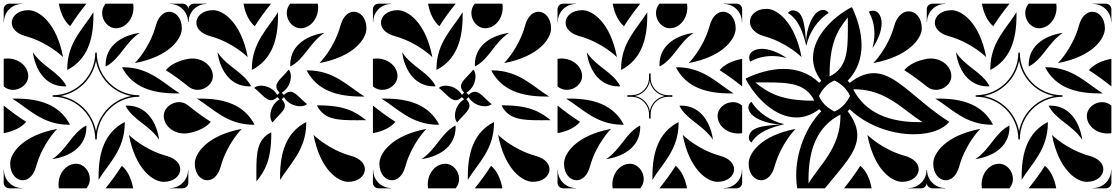

<svg xmlns="http://www.w3.org/2000/svg" viewBox="-20 -1020 6040 1040"><path d="M263 -158C342 -169 448 -215 448 -332L447 -340C369 -299.2 344 -212 263 -158ZM297 -21.5C297 -14.5 297.5 -7.3 298.7 0H448.2C461.2 -15.4 466.8 -33.1 466.8 -50.5C466.8 -92.7 433.8 -133 392 -133C340 -133 297 -82.6 297 -21.5ZM514 -46C566 -132 655.5 -208.3 655.8 -352.9L655.3 -358.8C546.7 -302.6 514 -194 514 -65ZM551.8 0H701.3C691.8 -52.2 671.3 -95.5 640 -122C611.3 -76.7 581.1 -36.6 551.8 0ZM552 -668 553 -660C631 -700.8 656 -788 737 -842C658 -831 552 -785 552 -668ZM533.2 -949.5C533.2 -907.3 566.2 -867 608 -867C660 -867 703 -917.4 703 -978.5C703 -985.6 702.5 -992.7 701.3 -1000H551.8C538.8 -984.7 533.2 -966.9 533.2 -949.5ZM344.2 -647.1 344.7 -641.2C453.3 -697.4 486 -806 486 -935V-954C434 -868 344.5 -791.7 344.2 -647.1ZM298.7 -1000C308.2 -947.8 328.7 -904.5 360 -878C388.6 -923.3 418.9 -963.4 448.2 -1000ZM660 -447C700.8 -369 788 -344 842 -263C831 -342 785 -448 668 -448ZM867 -392C867 -340 917.4 -297 978.5 -297C985.6 -297 992.7 -297.5 1000 -298.7V-448.2C984.7 -461.2 966.9 -466.8 949.5 -466.8C907.3 -466.8 867 -433.8 867 -392ZM641.2 -655.3C697.4 -546.7 806 -514 935 -514H954C868 -566 791.7 -655.5 647.1 -655.8ZM878 -640C923.3 -611.3 963.4 -581.1 1000 -551.8V-701.3C947.8 -691.8 904.5 -671.3 878 -640ZM158 -737C169 -658 215 -552 332 -552L340 -553C299.2 -631 212 -656 158 -737ZM0 -551.8C15.4 -538.8 33.1 -533.2 50.5 -533.2C92.7 -533.2 133 -566.2 133 -608C133 -660 82.6 -703.1 21.5 -703.1C14.4 -703.1 7.3 -702.5 0 -701.3ZM46 -486C132 -434 208.3 -344.5 352.9 -344.2L358.8 -344.7C302.6 -453.3 194 -486 65 -486ZM0 -298.7C52.2 -308.2 95.5 -328.7 122 -360C76.7 -388.7 36.6 -418.9 0 -448.2ZM678.2 -289.5C714.2 -99.5 811.6 -35.1 866.2 -35.1C922.5 -35.1 956.4 -68.1 956.4 -103C956.4 -131.5 933.8 -161.3 882.2 -175.5C756.5 -210.2 678.2 -289.5 678.2 -289.5ZM901.2 0H970C986.6 0 1000 -13.4 1000 -30V-98.8H998.5C998.5 -45.1 954.9 -1.5 901.2 -1.5ZM710.5 -678.3C900.5 -714.3 964.9 -811.6 964.9 -866.2C964.9 -922.5 931.9 -956.4 897 -956.4C868.5 -956.4 838.7 -933.8 824.5 -882.3C789.8 -756.6 710.5 -678.3 710.5 -678.3ZM901.2 -998.5C954.9 -998.5 998.5 -954.9 998.5 -901.3H1000V-970C1000 -986.6 986.6 -1000 970 -1000H901.2ZM43.6 -897C43.6 -868.5 66.2 -838.7 117.8 -824.5C243.4 -789.8 321.8 -710.5 321.8 -710.5C285.8 -900.5 188.4 -964.9 133.8 -964.9C77.5 -964.9 43.6 -931.9 43.6 -897ZM0 -901.3H1.5C1.5 -954.9 45.1 -998.5 98.8 -998.5V-1000H30C13.4 -1000 0 -986.6 0 -970ZM35.1 -133.8C35.1 -77.5 68.1 -43.6 103 -43.6C131.5 -43.6 161.3 -66.3 175.5 -117.8C210.2 -243.5 289.5 -321.8 289.5 -321.8C99.5 -285.8 35.1 -188.4 35.1 -133.8ZM0 -30C0 -13.4 13.4 0 30 0H98.8V-1.5C45.1 -1.5 1.5 -45.1 1.5 -98.8H0ZM265 -496C393 -496 496 -393 496 -265H504C504 -393 607 -496 735 -496V-504C607 -504 504 -607 504 -735H496C496 -607.5 392.5 -504 265 -504ZM308.8 -500C405.6 -518 482 -594.4 500 -691.2C517.9 -594.3 594.3 -517.9 691.2 -500C594.3 -482.1 517.9 -405.7 500 -308.8C482.1 -405.7 405.7 -482.1 308.8 -500Z M1035.1 -133.8C1035.1 -77.5 1068.1 -43.6 1103 -43.6C1131.5 -43.6 1161.3 -66.3 1175.5 -117.8C1210.2 -243.5 1289.5 -321.8 1289.5 -321.8C1099.5 -285.8 1035.1 -188.4 1035.1 -133.8ZM1710.5 -678.3C1900.5 -714.3 1964.9 -811.6 1964.9 -866.2C1964.9 -922.5 1931.9 -956.4 1897 -956.4C1868.5 -956.4 1838.7 -933.8 1824.5 -882.3C1789.8 -756.6 1710.5 -678.3 1710.5 -678.3ZM1357 -543.6C1395.6 -514.2 1419.5 -477.1 1448.1 -477.1C1458.5 -477.1 1469.5 -482 1482 -494L1494 -482C1459.4 -461.7 1444.4 -424.1 1444.4 -394.2C1444.4 -378.4 1448.6 -364.8 1456.3 -357C1486.4 -395.5 1523.1 -419.4 1523.1 -447.8C1523.1 -458.3 1518.1 -469.4 1506 -482L1518 -494C1538.3 -459.4 1575.9 -444.4 1605.8 -444.4C1621.6 -444.4 1635.2 -448.6 1643 -456.3C1604.6 -486.4 1580.6 -523.1 1552.2 -523.1C1541.7 -523.1 1530.7 -518.1 1518 -506L1506 -518C1540.6 -538.3 1555.6 -575.9 1555.6 -605.8C1555.6 -621.6 1551.4 -635.2 1543.7 -643C1513.6 -604.6 1476.9 -580.6 1476.9 -552.2C1476.9 -541.7 1481.9 -530.7 1494 -518L1482 -506C1461.7 -540.6 1424.1 -556 1394.3 -556C1378.4 -556 1364.8 -551.7 1357 -543.6ZM1043.6 -897C1043.6 -868.5 1066.3 -838.7 1117.8 -824.5C1243.5 -789.8 1321.8 -710.5 1321.8 -710.5C1285.8 -900.5 1188.4 -964.9 1133.8 -964.9C1077.5 -964.9 1043.6 -931.9 1043.6 -897ZM1000 -901.3H1001.5C1001.5 -954.9 1045.1 -998.5 1098.8 -998.5V-1000H1030C1013.4 -1000 1000 -986.6 1000 -970ZM1158 -737C1169 -658 1215 -552 1332 -552L1340 -553C1299.2 -631 1212 -656 1158 -737ZM1000 -551.8C1015.4 -538.8 1033.1 -533.2 1050.5 -533.2C1092.7 -533.2 1133 -566.2 1133 -608C1133 -660 1082.6 -703.1 1021.5 -703.1C1014.5 -703.1 1007.3 -702.5 1000 -701.3ZM1046 -486C1132 -434 1208.3 -344.5 1352.9 -344.2L1358.8 -344.7C1302.6 -453.3 1194 -486 1065 -486ZM1000 -298.7C1052.2 -308.2 1095.5 -328.7 1122 -360C1076.7 -388.7 1036.6 -418.9 1000 -448.2ZM1552 -668 1553 -660C1631 -700.8 1656 -788 1737 -842C1658 -831 1552 -785 1552 -668ZM1533.2 -949.5C1533.2 -907.3 1566.2 -867 1608 -867C1660 -867 1703.1 -917.4 1703.1 -978.5C1703.1 -985.6 1702.5 -992.7 1701.3 -1000H1551.8C1538.8 -984.7 1533.2 -966.9 1533.2 -949.5ZM1344.2 -647.1 1344.7 -641.2C1453.3 -697.4 1486 -806 1486 -935V-954C1434 -868 1344.5 -791.7 1344.2 -647.1ZM1298.7 -1000C1308.2 -947.8 1328.7 -904.5 1360 -878C1388.7 -923.3 1418.9 -963.4 1448.2 -1000ZM1497.1 -64.6C1497.1 -57.9 1497.1 -52.2 1497.2 -45.5C1549.4 -131.5 1638.5 -208.3 1638.8 -352.9L1638.3 -358.8C1529.7 -302.6 1497.5 -193.4 1497.1 -64.6ZM1368.7 -89.4C1368.7 -78.7 1368.8 -67.6 1368.8 -56.3C1368.8 -49.9 1368.8 -43.6 1369 -37.1C1415.9 -95.5 1449.2 -153 1449.5 -297.6L1449 -303.4C1372.4 -265.5 1368.7 -192.2 1368.7 -89.4ZM1641.2 -638.3C1697.4 -529.7 1806.6 -497.5 1935.4 -497.1C1942.1 -497.1 1947.8 -497.1 1954.5 -497.2C1868.5 -549.4 1791.7 -638.5 1647.1 -638.8ZM1696.6 -449C1734.6 -372.4 1807.8 -368.7 1910.6 -368.7C1921.3 -368.7 1932.4 -368.8 1943.7 -368.8C1950.1 -368.8 1956.4 -368.8 1962.9 -369C1904.5 -415.9 1847 -449.2 1702.4 -449.5ZM1678.3 -289.5C1714.3 -99.5 1811.6 -35.1 1866.2 -35.1C1922.5 -35.1 1956.4 -68.1 1956.4 -103C1956.4 -131.5 1933.8 -161.3 1882.3 -175.5C1756.6 -210.2 1678.3 -289.5 1678.3 -289.5Z M2710.5 -678.2C2900.5 -714.2 2964.9 -811.6 2964.9 -866.2C2964.9 -922.5 2931.9 -956.4 2897 -956.4C2868.5 -956.4 2838.7 -933.8 2824.5 -882.2C2789.8 -756.5 2710.5 -678.2 2710.5 -678.2ZM2357 -543.6C2395.6 -514.2 2419.5 -477.1 2448.1 -477.1C2458.5 -477.1 2469.5 -482 2482 -494L2494 -482C2459.4 -461.7 2444.4 -424.1 2444.4 -394.2C2444.4 -378.4 2448.6 -364.8 2456.3 -357C2486.4 -395.5 2523.1 -419.4 2523.1 -447.8C2523.1 -458.3 2518.1 -469.4 2506 -482L2518 -494C2538.3 -459.4 2575.9 -444.4 2605.8 -444.4C2621.6 -444.4 2635.2 -448.6 2643 -456.3C2604.5 -486.4 2580.6 -523.1 2552.2 -523.1C2541.7 -523.1 2530.7 -518.1 2518 -506L2506 -518C2540.6 -538.3 2555.6 -575.9 2555.6 -605.8C2555.6 -621.6 2551.4 -635.2 2543.7 -643C2513.6 -604.5 2476.9 -580.6 2476.9 -552.2C2476.9 -541.7 2481.9 -530.7 2494 -518L2482 -506C2461.7 -540.6 2424.1 -556 2394.2 -556C2378.4 -556 2364.8 -551.7 2357 -543.6ZM2035.1 -133.8C2035.1 -77.5 2068.1 -43.6 2103 -43.6C2131.5 -43.6 2161.3 -66.2 2175.5 -117.8C2210.2 -243.4 2289.5 -321.8 2289.5 -321.8C2099.5 -285.8 2035.1 -188.4 2035.1 -133.8ZM2000 -30C2000 -13.4 2013.4 0 2030 0H2098.8V-1.5C2045.1 -1.5 2001.5 -45.1 2001.5 -98.8H2000ZM2043.6 -897C2043.6 -868.5 2066.2 -838.7 2117.8 -824.5C2243.4 -789.8 2321.8 -710.5 2321.8 -710.5C2285.8 -900.5 2188.4 -964.9 2133.8 -964.9C2077.5 -964.9 2043.6 -931.9 2043.6 -897ZM2000 -901.2H2001.5C2001.5 -954.9 2045.1 -998.5 2098.8 -998.5V-1000H2030C2013.4 -1000 2000 -986.6 2000 -970ZM2158 -737C2169 -658 2215 -552 2332 -552L2340 -553C2299.2 -631 2212 -656 2158 -737ZM2000 -551.8C2015.4 -538.8 2033.1 -533.2 2050.5 -533.2C2092.7 -533.2 2133 -566.2 2133 -608C2133 -660 2082.6 -703 2021.5 -703C2014.4 -703 2007.3 -702.5 2000 -701.3ZM2046 -486C2132 -434 2208.3 -344.5 2352.9 -344.2L2358.8 -344.7C2302.6 -453.3 2194 -486 2065 -486ZM2000 -298.7C2052.2 -308.2 2095.5 -328.7 2122 -360C2076.7 -388.6 2036.6 -418.9 2000 -448.2ZM2552 -668 2553 -660C2631 -700.8 2656 -788 2737 -842C2658 -831 2552 -785 2552 -668ZM2533.2 -949.5C2533.2 -907.3 2566.2 -867 2608 -867C2660 -867 2703 -917.4 2703 -978.5C2703 -985.6 2702.5 -992.7 2701.3 -1000H2551.8C2538.8 -984.7 2533.2 -966.9 2533.2 -949.5ZM2344.2 -647.1 2344.7 -641.2C2453.3 -697.4 2486 -806 2486 -935V-954C2434 -868 2344.5 -791.7 2344.2 -647.1ZM2298.7 -1000C2308.2 -947.8 2328.7 -904.5 2360 -878C2388.6 -923.3 2418.9 -963.4 2448.2 -1000ZM2263 -158C2342 -169 2448 -215 2448 -332L2447 -340C2369 -299.2 2344 -212 2263 -158ZM2297 -21.5C2297 -14.5 2297.5 -7.3 2298.7 0H2448.2C2461.2 -15.4 2466.8 -33.1 2466.8 -50.5C2466.8 -92.7 2433.8 -133 2392 -133C2340 -133 2297 -82.6 2297 -21.5ZM2514 -46C2566 -132 2655.5 -208.3 2655.8 -352.9L2655.3 -358.8C2546.7 -302.6 2514 -194 2514 -65ZM2551.8 0H2701.3C2691.8 -52.2 2671.3 -95.5 2640 -122C2611.3 -76.7 2581.1 -36.6 2551.8 0ZM2641.2 -638.3C2697.4 -529.7 2806.6 -497.5 2935.4 -497.1C2942.1 -497.1 2947.8 -497.1 2954.5 -497.2C2868.5 -549.4 2791.7 -638.5 2647.1 -638.8ZM2696.6 -449C2734.5 -372.4 2807.8 -368.7 2910.6 -368.7C2921.3 -368.7 2932.4 -368.8 2943.7 -368.8C2950.1 -368.8 2956.4 -368.8 2962.9 -369C2904.5 -415.9 2847 -449.2 2702.4 -449.5ZM2678.2 -289.5C2714.2 -99.5 2811.6 -35.1 2866.2 -35.1C2922.5 -35.1 2956.4 -68.1 2956.4 -103C2956.4 -131.5 2933.8 -161.3 2882.2 -175.5C2756.5 -210.2 2678.2 -289.5 2678.2 -289.5Z M3263 -158C3342 -169 3448 -215 3448 -332L3447 -340C3369 -299.2 3344 -212 3263 -158ZM3297 -21.5C3297 -14.5 3297.5 -7.3 3298.7 0H3448.2C3461.2 -15.4 3466.8 -33.1 3466.8 -50.5C3466.8 -92.7 3433.8 -133 3392 -133C3340 -133 3297 -82.6 3297 -21.5ZM3514 -46C3566 -132 3655.5 -208.3 3655.8 -352.9L3655.3 -358.8C3546.7 -302.6 3514 -194 3514 -65ZM3551.8 0H3701.3C3691.8 -52.2 3671.3 -95.5 3640 -122C3611.3 -76.7 3581.1 -36.6 3551.8 0ZM3552 -668 3553 -660C3631 -700.8 3656 -788 3737 -842C3658 -831 3552 -785 3552 -668ZM3533.2 -949.5C3533.2 -907.3 3566.2 -867 3608 -867C3660 -867 3703 -917.4 3703 -978.5C3703 -985.6 3702.5 -992.7 3701.3 -1000H3551.8C3538.8 -984.7 3533.2 -966.9 3533.2 -949.5ZM3344.2 -647.1 3344.7 -641.2C3453.3 -697.4 3486 -806 3486 -935V-954C3434 -868 3344.5 -791.7 3344.2 -647.1ZM3298.7 -1000C3308.2 -947.8 3328.7 -904.5 3360 -878C3388.6 -923.3 3418.9 -963.4 3448.2 -1000ZM3660 -447C3700.8 -369 3788 -344 3842 -263C3831 -342 3785 -448 3668 -448ZM3867 -392C3867 -340 3917.4 -297 3978.5 -297C3985.6 -297 3992.7 -297.5 4000 -298.7V-448.2C3984.7 -461.2 3966.9 -466.8 3949.5 -466.8C3907.3 -466.8 3867 -433.8 3867 -392ZM3641.2 -655.3C3697.4 -546.7 3806 -514 3935 -514H3954C3868 -566 3791.7 -655.5 3647.1 -655.8ZM3878 -640C3923.3 -611.3 3963.4 -581.1 4000 -551.8V-701.3C3947.8 -691.8 3904.5 -671.3 3878 -640ZM3158 -737C3169 -658 3215 -552 3332 -552L3340 -553C3299.2 -631 3212 -656 3158 -737ZM3000 -551.8C3015.4 -538.8 3033.1 -533.2 3050.5 -533.2C3092.7 -533.2 3133 -566.2 3133 -608C3133 -660 3082.6 -703.1 3021.5 -703.1C3014.4 -703.1 3007.3 -702.5 3000 -701.3ZM3046 -486C3132 -434 3208.3 -344.5 3352.9 -344.2L3358.8 -344.7C3302.6 -453.3 3194 -486 3065 -486ZM3000 -298.7C3052.2 -308.2 3095.5 -328.7 3122 -360C3076.7 -388.7 3036.6 -418.9 3000 -448.2ZM3678.2 -289.5C3714.2 -99.5 3811.6 -35.1 3866.2 -35.1C3922.5 -35.1 3956.4 -68.1 3956.4 -103C3956.4 -131.5 3933.8 -161.3 3882.2 -175.5C3756.5 -210.2 3678.2 -289.5 3678.2 -289.5ZM3901.2 0H3970C3986.6 0 4000 -13.4 4000 -30V-98.8H3998.5C3998.5 -45.1 3954.9 -1.5 3901.2 -1.5ZM3710.5 -678.3C3900.5 -714.3 3964.9 -811.6 3964.9 -866.2C3964.9 -922.5 3931.9 -956.4 3897 -956.4C3868.5 -956.4 3838.7 -933.8 3824.5 -882.3C3789.8 -756.6 3710.5 -678.3 3710.5 -678.3ZM3901.2 -998.5C3954.9 -998.5 3998.5 -954.9 3998.5 -901.3H4000V-970C4000 -986.6 3986.6 -1000 3970 -1000H3901.2ZM3043.6 -897C3043.6 -868.5 3066.2 -838.7 3117.8 -824.5C3243.4 -789.8 3321.8 -710.5 3321.8 -710.5C3285.8 -900.5 3188.4 -964.9 3133.8 -964.9C3077.5 -964.9 3043.6 -931.9 3043.6 -897ZM3000 -901.3H3001.5C3001.5 -954.9 3045.1 -998.5 3098.8 -998.5V-1000H3030C3013.4 -1000 3000 -986.6 3000 -970ZM3035.1 -133.8C3035.1 -77.5 3068.1 -43.6 3103 -43.6C3131.5 -43.6 3161.3 -66.3 3175.5 -117.8C3210.2 -243.5 3289.5 -321.8 3289.5 -321.8C3099.5 -285.8 3035.1 -188.4 3035.1 -133.8ZM3000 -30C3000 -13.4 3013.4 0 3030 0H3098.8V-1.5C3045.1 -1.5 3001.5 -45.1 3001.5 -98.8H3000ZM3378.2 -495.5H3401.2C3453.3 -495.5 3495.5 -453.3 3495.5 -401.3V-378.3H3504.5V-401.3C3504.5 -453.3 3546.7 -495.5 3598.8 -495.5H3621.8V-504.5H3598.8C3546.7 -504.5 3504.5 -546.7 3504.5 -598.8V-621.8H3495.5V-598.8C3495.5 -546.7 3453.3 -504.5 3401.2 -504.5H3378.2ZM3418.6 -500C3459.8 -507.3 3492.5 -539.2 3500 -581.4C3507.3 -540.2 3539.2 -507.5 3581.4 -500C3540.2 -492.7 3507.5 -460.8 3500 -418.6C3492.7 -459.8 3460.8 -492.5 3418.6 -500Z M4416.2 -499.5V-500.5C4435.1 -537.2 4460.6 -567.2 4499.5 -583.8H4500.5C4537.2 -564.9 4567.2 -539.4 4583.8 -500.5V-499.5C4564.9 -462.8 4539.4 -432.8 4500.5 -416.2H4499.5C4462.8 -435.1 4432.8 -460.6 4416.2 -499.5ZM4710.5 -678.2C4900.5 -714.2 4973 -811 4973 -866C4973 -925.1 4938.6 -958.6 4902.1 -958.6C4865.3 -958.6 4836.3 -925.3 4824.5 -882.2C4789.8 -756.5 4710.5 -678.2 4710.5 -678.2ZM4035.1 -133.8C4035.1 -77.5 4068.1 -43.6 4103 -43.6C4131.5 -43.6 4161.3 -66.2 4175.5 -117.8C4210.2 -243.4 4289.5 -321.8 4289.5 -321.8C4099.5 -285.8 4035.1 -188.4 4035.1 -133.8ZM4551.8 0H4701.3C4691.8 -52.2 4671.3 -95.5 4640 -122C4611.4 -76.7 4581.1 -36.6 4551.8 0ZM4359.4 -49.5C4359.9 -204.1 4401.6 -332 4531.9 -399.5L4532.5 -392.5C4532.1 -218.9 4422.2 -129.7 4359.6 -26.6ZM4878 -640C4923.3 -611.3 4963.4 -581.1 5000 -551.8V-701.3C4947.8 -691.8 4904.5 -671.3 4878 -640ZM4601.5 -535.8 4608.5 -536.5C4782.1 -536.1 4874.3 -421.1 4977.4 -358.6L4954.5 -358.4C4799.9 -358.9 4669 -405.6 4601.5 -535.8ZM4678.3 -289.5C4714.3 -99.5 4811.6 -35.1 4866.2 -35.1C4922.5 -35.1 4956.4 -68.1 4956.4 -103C4956.4 -137.4 4923.8 -164.1 4882.3 -175.5C4756.6 -210.2 4678.3 -289.5 4678.3 -289.5ZM4901.3 0H4970C4986.6 0 5000 -13.4 5000 -30V-98.8H4998.5C4998.5 -45.1 4954.9 -1.5 4901.3 -1.5ZM4042.1 -901.2C4042.1 -864.8 4075.1 -836.2 4117.8 -824.5C4243.5 -789.8 4321.8 -710.5 4321.8 -710.5C4285.8 -900.5 4189 -972 4134 -972C4073.7 -972 4042.1 -937.6 4042.1 -901.2ZM4071.3 -573.3C4079 -573.5 4086.6 -573.5 4094.2 -573.5C4107.9 -573.5 4121.1 -573.6 4134 -573.6C4257.3 -573.6 4345.2 -567.2 4390.8 -475.2L4383.8 -474.6C4210.3 -475 4141.3 -517 4071.3 -573.3ZM4038.1 -707.6C4038.1 -699.8 4039.9 -692 4043.5 -685.8C4079.8 -706.8 4120.5 -716.5 4162.1 -716.5C4187.2 -716.5 4212.7 -713 4237.8 -706.3L4238.2 -707.7C4195.2 -736.6 4146.4 -755.6 4106.1 -755.6C4082.7 -755.6 4062.3 -749.1 4047.6 -734.5C4041.3 -728.1 4038.1 -717.9 4038.1 -707.6ZM4473.7 -613.2C4474 -786.8 4516 -855.7 4572.3 -925.7C4572.5 -918 4572.5 -910.4 4572.5 -902.8C4572.5 -889.2 4572.6 -875.9 4572.6 -863C4572.6 -739.7 4566.2 -651.8 4474.3 -606.2ZM4685.8 -956.5C4706.8 -920.2 4716.5 -879.5 4716.5 -837.9C4716.5 -812.8 4713 -787.3 4706.3 -762.2L4707.7 -761.8C4736.6 -804.8 4755.6 -853.7 4755.6 -893.9C4755.6 -917.3 4749.1 -937.7 4734.5 -952.4C4728.1 -958.7 4717.9 -961.9 4707.6 -961.9C4699.9 -961.9 4692 -960.1 4685.8 -956.5ZM4020 -590.8C4071.2 -493.4 4176.7 -383.7 4293.5 -383.7C4334.1 -383.7 4376 -396.9 4417.5 -428.5L4428.5 -417.5C4337 -322.6 4292.7 -185.9 4292.7 -70.4C4292.7 -45.8 4294.7 -22.1 4298.7 0H4448.2C4540.2 -114.6 4623.7 -194.3 4623.7 -287C4623.7 -326.9 4608.3 -369.1 4571.5 -417.5L4582.5 -428.5C4677.4 -337 4814.1 -292.7 4929.6 -292.7C4954.3 -292.7 4977.9 -294.7 5000 -298.7V-448.2C4885.4 -540.2 4805.6 -623.7 4713 -623.7C4673.1 -623.7 4630.9 -608.3 4582.5 -571.5L4571.5 -582.5C4626.1 -639.1 4646.7 -706.8 4646.7 -775.4C4646.7 -846.4 4624.6 -918.3 4595.3 -980H4590.8C4493.4 -928.8 4383.7 -823.3 4383.7 -706.5C4383.7 -665.9 4396.9 -624 4428.5 -582.5L4417.5 -571.5C4360.9 -626.1 4293.2 -646.7 4224.6 -646.7C4153.6 -646.7 4081.7 -624.6 4020 -595.3ZM4033.7 -437.6C4033.7 -434.3 4034.1 -430.9 4035 -427.6C4048.3 -377.8 4141 -347.5 4207.6 -346.3C4134.5 -339.1 4051.5 -337.5 4038 -287C4036.8 -282.8 4036.2 -278.5 4036.2 -274.4C4036.2 -263.7 4040.4 -254 4050.7 -248.1C4084.4 -306.3 4160.6 -330.9 4225.4 -346.7L4225.8 -348.2C4159 -362.1 4084.4 -410.4 4050.7 -468.6C4039.4 -462.1 4033.7 -449.9 4033.7 -437.6ZM4248.1 -949.3C4306.3 -915.7 4330.9 -839.4 4346.7 -774.6L4348.2 -774.2C4362.1 -841 4410.4 -915.7 4468.6 -949.3C4462.1 -960.6 4449.9 -966.3 4437.7 -966.3C4434.3 -966.3 4430.9 -965.9 4427.6 -965C4377.8 -951.7 4347.5 -859 4346.3 -792.4C4339.1 -865.5 4337.5 -948.5 4287 -962C4282.8 -963.2 4278.5 -963.8 4274.4 -963.8C4263.7 -963.8 4254 -959.6 4248.1 -949.3Z M5263 -158C5342 -169 5448 -215 5448 -332L5447 -340C5369 -299.2 5344 -212 5263 -158ZM5297 -21.5C5297 -14.5 5297.5 -7.3 5298.7 0H5448.2C5461.2 -15.4 5466.8 -33.1 5466.8 -50.5C5466.8 -92.7 5433.8 -133 5392 -133C5340 -133 5297 -82.6 5297 -21.5ZM5514 -46C5566 -132 5655.5 -208.3 5655.8 -352.9L5655.3 -358.8C5546.7 -302.6 5514 -194 5514 -65ZM5551.8 0H5701.3C5691.8 -52.2 5671.3 -95.5 5640 -122C5611.3 -76.7 5581.1 -36.6 5551.8 0ZM5552 -668 5553 -660C5631 -700.8 5656 -788 5737 -842C5658 -831 5552 -785 5552 -668ZM5533.2 -949.5C5533.2 -907.3 5566.2 -867 5608 -867C5660 -867 5703 -917.4 5703 -978.5C5703 -985.6 5702.5 -992.7 5701.3 -1000H5551.8C5538.8 -984.7 5533.2 -966.9 5533.2 -949.5ZM5344.2 -647.1 5344.7 -641.2C5453.3 -697.4 5486 -806 5486 -935V-954C5434 -868 5344.5 -791.7 5344.2 -647.1ZM5298.7 -1000C5308.2 -947.8 5328.7 -904.5 5360 -878C5388.6 -923.3 5418.9 -963.4 5448.2 -1000ZM5660 -447C5700.8 -369 5788 -344 5842 -263C5831 -342 5785 -448 5668 -448ZM5867 -392C5867 -340 5917.4 -297 5978.5 -297C5985.6 -297 5992.7 -297.5 6000 -298.7V-448.2C5984.7 -461.2 5966.9 -466.8 5949.5 -466.8C5907.3 -466.8 5867 -433.8 5867 -392ZM5641.2 -655.3C5697.4 -546.7 5806 -514 5935 -514H5954C5868 -566 5791.7 -655.5 5647.1 -655.8ZM5878 -640C5923.3 -611.3 5963.4 -581.1 6000 -551.8V-701.3C5947.8 -691.8 5904.5 -671.3 5878 -640ZM5158 -737C5169 -658 5215 -552 5332 -552L5340 -553C5299.2 -631 5212 -656 5158 -737ZM5000 -551.8C5015.4 -538.8 5033.1 -533.2 5050.5 -533.2C5092.7 -533.2 5133 -566.2 5133 -608C5133 -660 5082.6 -703.1 5021.5 -703.1C5014.4 -703.1 5007.3 -702.5 5000 -701.3ZM5046 -486C5132 -434 5208.3 -344.5 5352.9 -344.2L5358.8 -344.7C5302.6 -453.3 5194 -486 5065 -486ZM5000 -298.7C5052.2 -308.2 5095.5 -328.7 5122 -360C5076.7 -388.7 5036.6 -418.9 5000 -448.2ZM5678.2 -289.5C5714.2 -99.5 5811.6 -35.1 5866.2 -35.1C5922.5 -35.1 5956.4 -68.1 5956.4 -103C5956.4 -131.5 5933.8 -161.3 5882.2 -175.5C5756.5 -210.2 5678.2 -289.5 5678.2 -289.5ZM5901.2 0H5970C5986.6 0 6000 -13.4 6000 -30V-98.8H5998.5C5998.5 -45.1 5954.9 -1.5 5901.2 -1.5ZM5710.5 -678.3C5900.5 -714.3 5964.9 -811.6 5964.9 -866.2C5964.9 -922.5 5931.9 -956.4 5897 -956.4C5868.5 -956.4 5838.7 -933.8 5824.5 -882.3C5789.8 -756.6 5710.5 -678.3 5710.5 -678.3ZM5901.2 -998.5C5954.9 -998.5 5998.5 -954.9 5998.5 -901.3H6000V-970C6000 -986.6 5986.6 -1000 5970 -1000H5901.2ZM5043.6 -897C5043.6 -868.5 5066.2 -838.7 5117.8 -824.5C5243.4 -789.8 5321.8 -710.5 5321.8 -710.5C5285.8 -900.5 5188.4 -964.9 5133.8 -964.9C5077.5 -964.9 5043.6 -931.9 5043.6 -897ZM5000 -901.3H5001.5C5001.5 -954.9 5045.1 -998.5 5098.8 -998.5V-1000H5030C5013.4 -1000 5000 -986.6 5000 -970ZM5035.1 -133.8C5035.1 -77.5 5068.1 -43.6 5103 -43.6C5131.5 -43.6 5161.3 -66.3 5175.5 -117.8C5210.2 -243.5 5289.5 -321.8 5289.5 -321.8C5099.5 -285.8 5035.1 -188.4 5035.1 -133.8ZM5000 -30C5000 -13.4 5013.4 0 5030 0H5098.8V-1.5C5045.1 -1.5 5001.5 -45.1 5001.5 -98.8H5000ZM5265 -496C5393 -496 5496 -393 5496 -265H5504C5504 -393 5607 -496 5735 -496V-504C5607 -504 5504 -607 5504 -735H5496C5496 -607.5 5392.5 -504 5265 -504ZM5308.8 -500C5405.6 -518 5482 -594.4 5500 -691.2C5517.9 -594.3 5594.3 -517.9 5691.2 -500C5594.3 -482.1 5517.9 -405.7 5500 -308.8C5482.1 -405.7 5405.7 -482.1 5308.8 -500Z"/></svg>

Font: GlukFrames07
Style: Medium
Weight: 500
Monospace: yes
Designer: gluk
Foundry: gluk
Version: Version 1.00